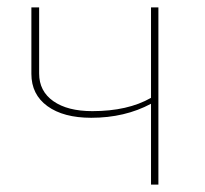

<svg xmlns="http://www.w3.org/2000/svg" viewBox="-20 -500 556 520"><path d="M227 -181Q152 -181 108.5 -212.5Q65 -244 65 -300V-480H86V-301Q86 -253 124.5 -226Q163 -199 230 -199Q326 -199 389 -235V-480H409V0H389V-219Q318 -181 227 -181Z"/></svg>

Font: Cantarell Thin
Style: Regular
Weight: 100
Designer: Dave Crossland, Nikolaus Waxweiler, Florian Fecher, Jacques Le Bailly, Eben Sorkin, Alexei Vanyashin, Alexios Zavras, Em
Version: Version 0.303